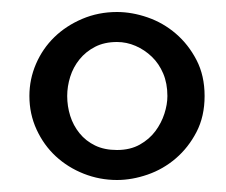

<svg xmlns="http://www.w3.org/2000/svg" viewBox="-20 -783 377 320"><path d="M175 -713Q154 -713 138.5 -705Q123 -697 112.5 -684Q102 -671 97 -655Q92 -639 92 -623Q92 -606 97 -590Q102 -574 112.5 -561Q123 -548 138.5 -540.5Q154 -533 175 -533Q197 -533 213 -542Q229 -551 239 -564.5Q249 -578 254 -593.5Q259 -609 259 -623Q259 -644 252 -660.5Q245 -677 233 -688.5Q221 -700 206 -706.5Q191 -713 175 -713ZM29 -623Q29 -651 40 -676.5Q51 -702 70.5 -721Q90 -740 117 -751.5Q144 -763 175 -763Q200 -763 226 -754Q252 -745 273 -727Q294 -709 307.5 -683Q321 -657 321 -623Q321 -589 307.5 -563Q294 -537 273 -519Q252 -501 226 -492Q200 -483 175 -483Q146 -483 119.5 -493.5Q93 -504 73 -522.5Q53 -541 41 -567Q29 -593 29 -623Z"/></svg>

Font: Expletus Sans
Style: Regular
Weight: 400
Designer: Jasper de Waard
Foundry: Designtown
Version: Version 7.028